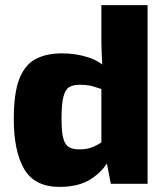

<svg xmlns="http://www.w3.org/2000/svg" viewBox="-20 -720 649 752"><path d="M223 -511Q278 -511 327 -495Q376 -479 410 -440L397 -365Q371 -373 348.5 -380.5Q326 -388 292 -388Q267 -388 251.5 -379Q236 -370 228.5 -341.5Q221 -313 221 -255Q221 -203 228 -177.5Q235 -152 250.5 -143.5Q266 -135 289 -135Q313 -135 329.5 -139.5Q346 -144 361 -152.5Q376 -161 394 -172L406 -92Q382 -48 335 -18Q288 12 213 12Q116 12 75 -57.5Q34 -127 34 -254Q34 -355 55.5 -410.5Q77 -466 119 -488.5Q161 -511 223 -511ZM558 -700V0H414L396 -94L377 -107V-426L383 -439Q380 -470 378.5 -505Q377 -540 377 -574V-700Z"/></svg>

Font: Exo 2 ExtraBold
Style: Regular
Weight: 800
Designer: Natanael Gama
Foundry: Natanael Gama
Version: Version 2.010